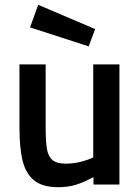

<svg xmlns="http://www.w3.org/2000/svg" viewBox="-20 -768 584 799"><path d="M61 -239V-500H170V-238Q170 -178 175.5 -147Q181 -116 199 -101.5Q217 -87 254 -87Q286 -87 317 -95Q348 -103 368 -113V-500H477V0H369V-31Q328 -9 295.5 1Q263 11 223 11Q158 11 123 -16.5Q88 -44 74.5 -97.5Q61 -151 61 -239ZM105 -654 139 -748 376 -647 349 -575Z"/></svg>

Font: Cairo SemiBold
Style: Regular
Weight: 600
Designer: Mohamed Gaber, Accademia di Belle Arti di Urbino and others
Foundry: Kief Type Foundry, Accademia di Belle Arti di Urbino and others
Version: Version 3.011